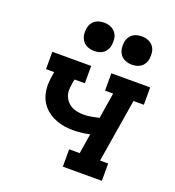

<svg xmlns="http://www.w3.org/2000/svg" viewBox="-135 -851 870 957"><g transform="rotate(20 300.0 -372.5)"><path d="M306 0V-92H362L379 -198Q357 -193 335 -190.5Q313 -188 290 -188Q267 -188 245 -191.5Q223 -195 202.5 -202.5Q182 -210 164 -222Q146 -234 132 -250.5Q118 -267 109.5 -287Q101 -307 98 -329Q95 -351 97 -374Q99 -397 103 -420L104 -428H61V-520H267V-428H212L208 -405Q205 -388 204.5 -371Q204 -354 209.5 -339Q215 -324 225.5 -312Q236 -300 250 -292.5Q264 -285 280.5 -282Q297 -279 313 -279Q334 -279 354 -282.5Q374 -286 395 -291L417 -428H374V-520H580V-428H525L470 -92H513V0ZM455 -595Q437 -595 420.5 -601.5Q404 -608 394 -621.5Q384 -635 381 -652.5Q378 -670 381 -688Q383 -701 389.5 -712.5Q396 -724 406.5 -731.5Q417 -739 429.5 -742Q442 -745 455 -745Q473 -745 489 -738.5Q505 -732 515.5 -718.5Q526 -705 528.5 -687.5Q531 -670 528 -652Q526 -639 519.5 -627.5Q513 -616 502.5 -608.5Q492 -601 479.5 -598Q467 -595 455 -595ZM255 -595Q237 -595 220.5 -601.5Q204 -608 194 -621.5Q184 -635 181 -652.5Q178 -670 181 -688Q183 -701 189.5 -712.5Q196 -724 206.5 -731.5Q217 -739 229.5 -742Q242 -745 255 -745Q273 -745 289 -738.5Q305 -732 315.5 -718.5Q326 -705 328.5 -687.5Q331 -670 328 -652Q326 -639 319.5 -627.5Q313 -616 302.5 -608.5Q292 -601 279.5 -598Q267 -595 255 -595Z"/></g></svg>

Font: Iosevka Etoile SmBdObl
Style: Regular
Weight: 600
Italic angle: -9°
Designer: Belleve Invis
Foundry: Belleve Invis
Version: Version 15.5.2; ttfautohint (v1.8.4)